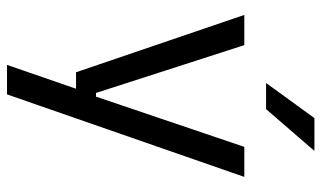

<svg xmlns="http://www.w3.org/2000/svg" viewBox="-200 -522 895 534"><g transform="rotate(90 247.0 -255.5)"><path d="M285.5 -75.5 243 -57 389 -488H472.5L243 172H161L238 -51L273.5 -20H181.5L22 -488H106L239 -75.5ZM309 -683H399V-681.5L284 -548.5H212V-549.5Z"/></g></svg>

Font: Anek Bangla
Style: Regular
Weight: 400
Designer: Sulekha Rajkumar (Bangla), Yesha Goshar (Latin)
Foundry: Ek Type
Version: Version 1.003